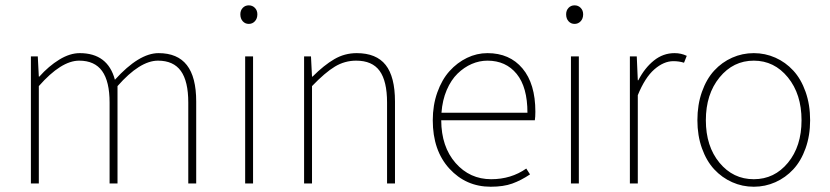

<svg xmlns="http://www.w3.org/2000/svg" viewBox="-20 -690 3120 722"><path d="M96.2 0V-478H122.1L126 -401.9H127.9Q163.1 -441.4 202.9 -465.8Q242.7 -490.2 279.8 -490.2Q385.3 -490.2 412.1 -390.1Q502.9 -490.2 576.2 -490.2Q647.5 -490.2 682.6 -445.3Q717.8 -400.4 717.8 -308.1V0H688V-304.2Q688 -384.3 660.2 -423.1Q632.3 -461.9 574.2 -461.9Q505.9 -461.9 421.9 -366.2V0H392.1V-304.2Q392.1 -383.8 364 -422.9Q335.9 -461.9 277.8 -461.9Q210 -461.9 126 -366.2V0Z M901.9 0V-478H931.6V0ZM883.8 -636.2Q883.8 -650.9 892.8 -660.4Q901.9 -669.9 915.5 -669.9Q929.2 -669.9 938.5 -660.4Q947.8 -650.9 947.8 -636.2Q947.8 -620.1 938.5 -610.1Q929.2 -600.1 915.5 -600.1Q901.9 -600.1 892.8 -610.1Q883.8 -620.1 883.8 -636.2Z M1123.5 0V-478H1149.4L1153.3 -401.9H1155.3Q1198.2 -444.8 1237.1 -467.5Q1275.9 -490.2 1321.3 -490.2Q1395 -490.2 1430.2 -445.8Q1465.3 -401.4 1465.3 -308.1V0H1435.5V-304.2Q1435.5 -384.8 1407.7 -423.3Q1379.9 -461.9 1319.3 -461.9Q1276.4 -461.9 1239.5 -439.7Q1202.6 -417.5 1153.3 -366.2V0Z M1813 -461.9Q1782.7 -461.9 1753.9 -449.5Q1725.1 -437 1700.7 -413.3Q1676.3 -389.6 1659.9 -351.6Q1643.6 -313.5 1640.1 -266.1H1963.4Q1963.4 -362.3 1922.9 -412.1Q1882.3 -461.9 1813 -461.9ZM1825.2 12.2Q1732.4 12.2 1669.9 -55.9Q1607.4 -124 1607.4 -237.8Q1607.4 -294.4 1624.5 -342.5Q1641.6 -390.6 1670.4 -422.6Q1699.2 -454.6 1736.1 -472.4Q1772.9 -490.2 1813 -490.2Q1896.5 -490.2 1944.8 -432.6Q1993.2 -375 1993.2 -270Q1993.2 -250 1991.2 -237.8H1639.2Q1639.6 -138.2 1693.1 -77.1Q1746.6 -16.1 1827.1 -16.1Q1901.9 -16.1 1959 -56.2L1973.1 -34.2Q1939.5 -11.7 1906.5 0.2Q1873.5 12.2 1825.2 12.2Z M2127 0V-478H2156.7V0ZM2108.9 -636.2Q2108.9 -650.9 2117.9 -660.4Q2127 -669.9 2140.6 -669.9Q2154.3 -669.9 2163.6 -660.4Q2172.9 -650.9 2172.9 -636.2Q2172.9 -620.1 2163.6 -610.1Q2154.3 -600.1 2140.6 -600.1Q2127 -600.1 2117.9 -610.1Q2108.9 -620.1 2108.9 -636.2Z M2348.6 0V-478H2374.5L2378.4 -388.2H2380.4Q2404.3 -434.6 2439 -462.4Q2473.6 -490.2 2516.6 -490.2Q2541.5 -490.2 2562.5 -480L2552.2 -454.1Q2533.7 -460 2512.2 -460Q2476.1 -460 2440.7 -429.2Q2405.3 -398.4 2378.4 -332V0Z M2602.5 -237.8Q2602.5 -296.4 2619.6 -344.7Q2636.7 -393.1 2665.8 -424.6Q2694.8 -456.1 2733.2 -473.1Q2771.5 -490.2 2814.5 -490.2Q2857.4 -490.2 2895.8 -473.1Q2934.1 -456.1 2963.1 -424.6Q2992.2 -393.1 3009.3 -344.7Q3026.4 -296.4 3026.4 -237.8Q3026.4 -180.2 3009.3 -132.3Q2992.2 -84.5 2963.1 -53.2Q2934.1 -22 2895.8 -4.9Q2857.4 12.2 2814.5 12.2Q2771.5 12.2 2733.2 -4.9Q2694.8 -22 2665.8 -53.2Q2636.7 -84.5 2619.6 -132.3Q2602.5 -180.2 2602.5 -237.8ZM2994.1 -237.8Q2994.1 -335.9 2942.9 -398.9Q2891.6 -461.9 2814.5 -461.9Q2737.3 -461.9 2685.8 -398.9Q2634.3 -335.9 2634.3 -237.8Q2634.3 -140.1 2685.5 -78.1Q2736.8 -16.1 2814.5 -16.1Q2892.1 -16.1 2943.1 -78.1Q2994.1 -140.1 2994.1 -237.8Z"/></svg>

Font: Source Sans 3 ExtraLight
Style: Regular
Weight: 200
Designer: Paul D. Hunt
Foundry: Adobe
Version: Version 3.052;hotconv 1.1.0;makeotfexe 2.6.0